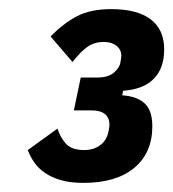

<svg xmlns="http://www.w3.org/2000/svg" viewBox="-20 -724 380 421"><path d="M193 -554Q217 -554 229.5 -564.5Q242 -575 244 -587Q246 -597 246 -602Q246 -615 235.5 -623.5Q225 -632 208 -632Q187 -632 172 -621.5Q157 -611 139 -588L91 -644Q118 -672 148 -688Q178 -704 224 -704Q281 -704 310.5 -681.5Q340 -659 340 -616Q340 -574 317 -551Q294 -528 250 -525L248 -515Q280 -513 297 -497.5Q314 -482 314 -447Q314 -389 274.5 -356Q235 -323 163 -323Q134 -323 113.5 -329Q93 -335 78.5 -345Q64 -355 55 -368Q46 -381 41 -395L106 -442Q113 -421 125.5 -408Q138 -395 165 -395Q185 -395 199.5 -405.5Q214 -416 218 -436Q220 -446 220 -450Q220 -482 180 -482H142L157 -554Z"/></svg>

Font: IBM Plex Sans Cond
Style: Bold Italic
Weight: 700
Width: 3
Italic angle: -11°
Designer: Mike Abbink, Paul van der Laan, Pieter van Rosmalen
Foundry: Bold Monday
Version: Version 1.3